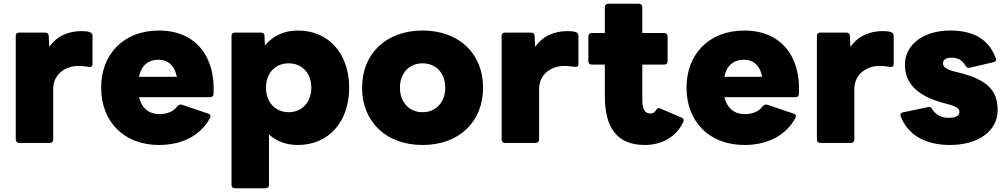

<svg xmlns="http://www.w3.org/2000/svg" viewBox="-20 -721 5369 1025"><path d="M82 42H246C257 42 264 35 264 24V-245C264 -332 338 -369 397 -369C420 -369 438 -366 454 -364C466 -362 474 -367 474 -378V-530C474 -540 468 -547 458 -550C446 -554 431 -555 416 -555C346 -555 283 -529 243 -470L240 -530C240 -541 232 -547 221 -547H82C71 -547 64 -540 64 -530V24C64 35 71 42 82 42Z M829 53C941 53 1047 10 1101 -91C1103 -95 1104 -98 1104 -101C1104 -107 1100 -111 1093 -114L951 -162C942 -164 934 -162 927 -154C906 -125 873 -112 830 -112C774 -112 737 -144 722 -202H1101C1113 -202 1119 -208 1120 -219C1131 -419 1025 -558 829 -558C641 -558 520 -433 520 -253C520 -72 641 53 829 53ZM924 -311H722C734 -371 771 -402 826 -402C879 -402 913 -369 924 -311Z M1234 284H1398C1409 284 1416 277 1416 266V-3C1456 33 1508 53 1570 53C1734 53 1844 -70 1844 -253C1844 -436 1734 -558 1570 -558C1496 -558 1436 -529 1394 -478L1392 -530C1392 -541 1384 -547 1373 -547H1234C1223 -547 1216 -540 1216 -530V266C1216 277 1223 284 1234 284ZM1400 -253C1400 -330 1449 -383 1521 -383C1593 -383 1642 -330 1642 -253C1642 -176 1593 -122 1521 -122C1449 -122 1400 -176 1400 -253Z M2236 53C2432 53 2559 -72 2559 -253C2559 -433 2432 -558 2236 -558C2040 -558 1913 -433 1913 -253C1913 -72 2040 53 2236 53ZM2115 -253C2115 -330 2164 -383 2236 -383C2308 -383 2357 -330 2357 -253C2357 -176 2308 -122 2236 -122C2164 -122 2115 -176 2115 -253Z M2676 42H2840C2851 42 2858 35 2858 24V-245C2858 -332 2932 -369 2991 -369C3014 -369 3032 -366 3048 -364C3060 -362 3068 -367 3068 -378V-530C3068 -540 3062 -547 3052 -550C3040 -554 3025 -555 3010 -555C2940 -555 2877 -529 2837 -470L2834 -530C2834 -541 2826 -547 2815 -547H2676C2665 -547 2658 -540 2658 -530V24C2658 35 2665 42 2676 42Z M3423 53C3501 53 3584 19 3626 -66C3628 -70 3630 -75 3630 -78C3630 -85 3626 -90 3619 -93L3507 -141C3503 -143 3500 -144 3497 -144C3492 -144 3489 -141 3485 -137C3475 -121 3466 -115 3453 -115C3422 -115 3409 -139 3409 -189V-376H3526C3537 -376 3544 -383 3544 -394V-527C3544 -537 3537 -545 3526 -545H3409V-683C3409 -694 3402 -701 3391 -701H3227C3216 -701 3209 -694 3209 -683V-545H3139C3128 -545 3121 -537 3121 -527V-394C3121 -383 3128 -376 3139 -376H3209V-208C3209 -39 3274 53 3423 53Z M3954 53C4066 53 4172 10 4226 -91C4228 -95 4229 -98 4229 -101C4229 -107 4225 -111 4218 -114L4076 -162C4067 -164 4059 -162 4052 -154C4031 -125 3998 -112 3955 -112C3899 -112 3862 -144 3847 -202H4226C4238 -202 4244 -208 4245 -219C4256 -419 4150 -558 3954 -558C3766 -558 3645 -433 3645 -253C3645 -72 3766 53 3954 53ZM4049 -311H3847C3859 -371 3896 -402 3951 -402C4004 -402 4038 -369 4049 -311Z M4359 42H4523C4534 42 4541 35 4541 24V-245C4541 -332 4615 -369 4674 -369C4697 -369 4715 -366 4731 -364C4743 -362 4751 -367 4751 -378V-530C4751 -540 4745 -547 4735 -550C4723 -554 4708 -555 4693 -555C4623 -555 4560 -529 4520 -470L4517 -530C4517 -541 4509 -547 4498 -547H4359C4348 -547 4341 -540 4341 -530V24C4341 35 4348 42 4359 42Z M5052 53C5200 53 5306 -20 5306 -133C5306 -234 5256 -294 5101 -333L5080 -338C5035 -349 5014 -363 5014 -383C5014 -404 5034 -413 5061 -413C5096 -413 5117 -398 5134 -371C5138 -363 5143 -359 5151 -359C5152 -359 5154 -359 5155 -359L5284 -389C5293 -391 5298 -396 5298 -403C5298 -405 5297 -407 5296 -410C5259 -511 5178 -558 5053 -558C4910 -558 4811 -483 4811 -376C4811 -286 4865 -211 5018 -171L5040 -165C5089 -152 5102 -140 5102 -123C5102 -102 5080 -92 5045 -92C5008 -92 4975 -107 4956 -139C4951 -146 4946 -150 4939 -150C4937 -150 4935 -149 4933 -149L4800 -121C4792 -119 4787 -114 4787 -108C4787 -106 4787 -103 4788 -101C4826 -1 4919 53 5052 53Z"/></svg>

Font: LINE Seed JP App_OTF ExtraBold
Style: Regular
Weight: 800
Designer: LINE & Fontrix & Fontworks
Version: Version 1.013